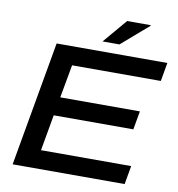

<svg xmlns="http://www.w3.org/2000/svg" viewBox="-93 -956 962 1040"><g transform="rotate(10 388.0 -436.0)"><path d="M46 0 167 -686H776L758 -584H270L237 -402H675L657 -300H219L184 -102H680L662 0ZM410 -740 522 -872H651L652 -869L503 -740Z"/></g></svg>

Font: Archivo SemiExpanded Medium
Style: Italic
Weight: 500
Width: 6
Italic angle: -10°
Designer: Hector Gatti
Foundry: Omnibus-Type
Version: Version 2.001